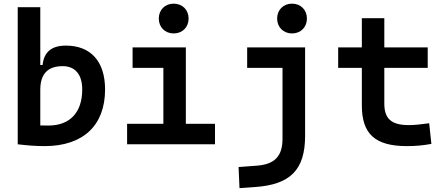

<svg xmlns="http://www.w3.org/2000/svg" viewBox="-20 -771 2384 1026"><path d="M218.3 9.8C424.3 9.8 541.5 -100.6 541.5 -293C541.5 -442.4 465.3 -527.3 332 -527.3C255.9 -527.3 214.8 -493.2 207.5 -423.8H195.3V-732.4H74.7V0C123 5.9 169.4 9.8 218.3 9.8ZM195.3 -291C195.3 -376 235.4 -417.5 314.9 -417.5C381.8 -417.5 419.4 -372.6 419.4 -293C419.4 -170.4 354 -100.1 238.8 -100.1C224.6 -100.1 210 -100.1 195.3 -100.6Z M659.2 0H1128.9V-109.4H973.1V-517.6H688.5V-408.2H853V-109.4H659.2ZM908.2 -592.3C954.6 -592.3 987.8 -625.5 987.8 -671.9C987.8 -718.3 954.6 -751.5 908.2 -751.5C861.8 -751.5 828.6 -718.3 828.6 -671.9C828.6 -625.5 861.8 -592.3 908.2 -592.3Z M1259.8 234.4 1342.8 228.5C1529.8 215.3 1610.4 138.7 1610.4 -45.9V-517.6H1300.8V-408.2H1489.7V-30.3C1489.7 63.5 1448.7 106.9 1352.5 114.3L1254.9 121.6ZM1540.5 -592.3C1586.9 -592.3 1620.1 -625.5 1620.1 -671.9C1620.1 -718.3 1586.9 -751.5 1540.5 -751.5C1494.6 -751.5 1460.9 -718.3 1460.9 -671.9C1460.9 -625.5 1494.6 -592.3 1540.5 -592.3Z M2154.3 9.8C2201.7 9.8 2241.2 5.9 2285.2 -2L2273.4 -112.3C2228.5 -106.4 2194.8 -102.5 2164.1 -102.5C2071.3 -102.5 2033.7 -136.7 2033.7 -217.3V-408.2H2265.6V-517.6H2033.7V-673.8H1913.6V-517.6H1787.1V-408.2H1913.6V-207.5C1913.6 -55.7 1983.9 9.8 2154.3 9.8Z"/></svg>

Font: Cascadia Code PL SemiBold
Style: Regular
Weight: 600
Monospace: yes
Designer: Aaron Bell
Foundry: Saja Typeworks
Version: Version 2404.023